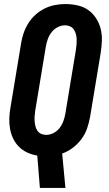

<svg xmlns="http://www.w3.org/2000/svg" viewBox="-20 -763 540 948"><path d="M177 165 164 5Q138 1 114.5 -10Q91 -21 73.5 -38.5Q56 -56 45 -79Q34 -102 29.5 -127.5Q25 -153 26 -180Q27 -207 32 -234L84 -548Q88 -574 96.5 -599Q105 -624 119.5 -647.5Q134 -671 155 -690Q176 -709 200.5 -721Q225 -733 251 -738Q277 -743 302 -743Q333 -743 362.5 -736.5Q392 -730 415 -714Q438 -698 454 -673.5Q470 -649 477 -621Q484 -593 483 -562.5Q482 -532 477 -501L425 -187Q420 -159 410.5 -130.5Q401 -102 383 -77.5Q365 -53 340.5 -34Q316 -15 287 -5L303 165ZM208 -97Q227 -97 245 -106.5Q263 -116 275 -132Q287 -148 293.5 -166.5Q300 -185 303 -204L355 -518Q357 -531 358 -544.5Q359 -558 358.5 -570.5Q358 -583 354.5 -595.5Q351 -608 344 -618Q337 -628 325.5 -633Q314 -638 301 -638Q282 -638 264 -628.5Q246 -619 234 -603Q222 -587 215.5 -568.5Q209 -550 206 -531L154 -217Q152 -204 151 -190.5Q150 -177 151 -164.5Q152 -152 155 -139.5Q158 -127 165 -117Q172 -107 183.5 -102Q195 -97 208 -97Z"/></svg>

Font: Iosevka SS04 Extrabold Oblique
Style: Regular
Weight: 800
Italic angle: -9°
Monospace: yes
Designer: Belleve Invis
Foundry: Belleve Invis
Version: Version 19.0.0; ttfautohint (v1.8.4)